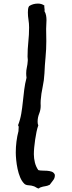

<svg xmlns="http://www.w3.org/2000/svg" viewBox="-20 -956 414 1099"><path d="M293.9 48.8Q293.9 64.5 283.2 77.1Q272.5 89.8 264.6 101.6Q251 108.4 238.8 109.9Q226.6 111.3 212.9 116.2Q208 117.2 202.1 123Q194.3 122.1 186.5 116.7Q178.7 111.3 170.9 109.4Q160.2 105.5 143.1 104.5Q126 103.5 118.2 94.7Q104.5 81.1 95.2 58.6Q85.9 36.1 80.6 10.7Q75.2 -14.6 72.8 -39.6Q70.3 -64.5 70.3 -83Q70.3 -114.3 74.2 -145.5Q78.1 -176.8 85.9 -206.1V-210.9Q85.9 -215.8 86.4 -219.2Q86.9 -222.7 86.9 -227.5Q86.9 -230.5 86.4 -233.4Q85.9 -236.3 83 -238.3Q95.7 -270.5 101.6 -304.7Q107.4 -338.9 110.8 -373.5Q114.3 -408.2 118.7 -442.9Q123 -477.5 131.8 -510.7Q130.9 -516.6 130.4 -523.4Q129.9 -530.3 129.9 -536.1Q129.9 -553.7 133.8 -570.8Q137.7 -587.9 138.7 -606.4Q139.6 -612.3 138.7 -618.7Q137.7 -625 137.7 -631.8Q137.7 -674.8 142.1 -715.8Q146.5 -756.8 146.5 -798.8Q146.5 -821.3 143.1 -842.3Q139.6 -863.3 139.6 -884.8Q139.6 -894.5 140.6 -903.8Q141.6 -913.1 146.5 -920.9Q168 -935.5 197.3 -935.5Q218.8 -935.5 234.4 -923.8Q233.4 -921.9 233.4 -918Q233.4 -913.1 234.4 -909.2Q235.4 -905.3 235.4 -900.4V-896.5Q235.4 -894.5 234.4 -892.6Q241.2 -880.9 243.7 -867.7Q246.1 -854.5 246.1 -840.8Q246.1 -828.1 245.1 -815.9Q244.1 -803.7 244.1 -791Q244.1 -773.4 244.6 -755.9Q245.1 -738.3 245.1 -720.7Q245.1 -673.8 240.7 -628.4Q236.3 -583 234.4 -536.1Q232.4 -496.1 224.1 -458Q215.8 -419.9 212.9 -380.9Q211.9 -373 212.4 -365.7Q212.9 -358.4 212.9 -349.6Q212.9 -327.1 204.1 -305.2Q195.3 -283.2 195.3 -258.8Q195.3 -247.1 199.2 -238.3Q193.4 -222.7 189 -201.2Q184.6 -179.7 181.2 -156.7Q177.7 -133.8 175.8 -111.8Q173.8 -89.8 173.8 -73.2Q173.8 -49.8 179.7 -25.9Q185.5 -2 199.2 17.6Q209 20.5 222.7 20.5Q236.3 20.5 250 21.5Q263.7 22.5 275.4 26.4Q287.1 30.3 293 42Q293.9 43.9 293.9 45.9Z"/></svg>

Font: Rock Salt
Style: Regular
Weight: 400
Version: Version 1.001